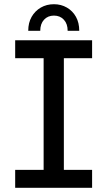

<svg xmlns="http://www.w3.org/2000/svg" viewBox="-20 -891 509 911"><path d="M236 -871Q270 -871 297.5 -855Q325 -839 340.5 -811Q356 -783 356 -745H301Q301 -778 283 -797.5Q265 -817 236 -817Q207 -817 189 -797.5Q171 -778 171 -745H114Q114 -783 130 -811Q146 -839 173.5 -855Q201 -871 236 -871ZM52 0V-85H187V-615H52V-700H417V-615H283V-85H417V0Z"/></svg>

Font: MuseoModerno Thin
Style: Regular
Weight: 400
Version: Version 1.003